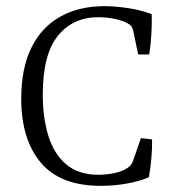

<svg xmlns="http://www.w3.org/2000/svg" viewBox="-20 -596 560 624"><path d="M308 8Q176 8 112.5 -67.5Q49 -143 49 -275Q49 -374 82 -441Q115 -508 176 -542Q237 -576 320 -576Q352 -576 394 -570Q436 -564 473 -550Q474 -520 472 -485.5Q470 -451 465 -419H429L413 -496Q411 -505 407 -510.5Q403 -516 395 -520Q382 -528 355.5 -534Q329 -540 299 -540Q217 -540 168 -479.5Q119 -419 119 -288Q119 -214 137 -155Q155 -96 195 -62Q235 -28 300 -28Q326 -28 352 -33.5Q378 -39 394 -50Q402 -55 406 -61Q410 -67 413 -75L438 -147L474 -143Q475 -115 472 -82Q469 -49 464 -20Q434 -7 392.5 0.5Q351 8 308 8Z"/></svg>

Font: Yrsa Light
Style: Regular
Weight: 300
Designer: Anna Giedrys (Yrsa+Rasa design), David Brezina (Yrsa art-direction, Rasa art-direction, design)
Foundry: Rosetta Type Foundry
Version: Version 2.004